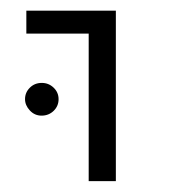

<svg xmlns="http://www.w3.org/2000/svg" viewBox="-20 -588 317 352"><path d="M142.6 -255.9V-526.4H28.3V-568.4H192.4V-255.9ZM56.2 -376Q43.5 -376 34.7 -385.5Q25.9 -395 25.9 -406.2Q25.9 -418.5 34.7 -427.2Q43.5 -436 56.6 -436Q69.3 -436 78.4 -427.2Q87.4 -418.5 87.4 -406.2Q87.4 -393.6 78.4 -384.8Q69.3 -376 56.2 -376Z"/></svg>

Font: Heebo ExtraLight
Style: Regular
Weight: 250
Designer: Oded Ezer
Foundry: Ezer Type House
Version: Version 3.100